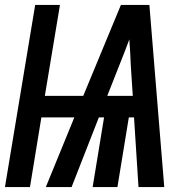

<svg xmlns="http://www.w3.org/2000/svg" viewBox="-30 -755 770 775"><path d="M-10 0H91L137 -281H270L155 0H259L369 -281H390L344 0H444L490 -281H511L529 0H633L573 -735H458L306 -368H151L212 -735H112ZM403 -368 451 -490Q462 -517 472 -543Q482 -569 492 -596Q494 -569 495.5 -543Q497 -517 498 -490L506 -368Z"/></svg>

Font: Iosevka Sparkle Medium Oblique
Style: Regular
Weight: 500
Italic angle: -9°
Designer: Belleve Invis
Foundry: Belleve Invis
Version: Version 4.5.0; ttfautohint (v1.8.3)